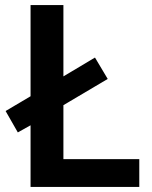

<svg xmlns="http://www.w3.org/2000/svg" viewBox="-20 -734 596 754"><path d="M100 0V-242L50 -214L2 -298L100 -356V-714H229V-434L353 -508L403 -424L229 -321V-109H527V0Z"/></svg>

Font: Noto Sans Thai Looped SemiBold
Style: Regular
Weight: 600
Designer: Sasikarn Vongin, Ben Mitchell
Foundry: The Fontpad Ltd
Version: Version 1.001; ttfautohint (v1.8.4.7-5d5b)